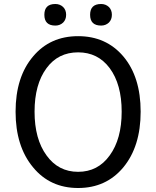

<svg xmlns="http://www.w3.org/2000/svg" viewBox="-20 -928 782 961"><path d="M146 -90Q58 -195 58 -369Q58 -543 146 -646Q231 -747 371 -747Q511 -747 597 -646Q684 -543 684 -369Q684 -195 597 -90Q511 13 371 13Q231 13 146 -90ZM529 -150Q589 -232 589 -369Q589 -506 529 -587Q470 -666 371 -666Q271 -666 213 -587Q153 -506 153 -369Q153 -232 213 -150Q272 -68 371 -68Q470 -68 529 -150ZM202 -854Q202 -908 257 -908Q280 -908 296 -893Q311 -878 311 -854Q311 -830 296 -815Q280 -800 257 -800Q202 -800 202 -854ZM431 -854Q431 -908 486 -908Q509 -908 525 -893Q540 -878 540 -854Q540 -830 525 -815Q509 -800 486 -800Q431 -800 431 -854Z"/></svg>

Font: KaiGen Gothic CN Regular
Style: Regular
Weight: 400
Designer: Ryoko NISHIZUKA  (kana & ideographs); Paul D. Hunt (Latin, Greek & Cyrillic); Wenlong ZHANG  (bopomofo); Sandoll Communi
Foundry: Adobe Systems Incorporated
Version: Version 1.002.20150501